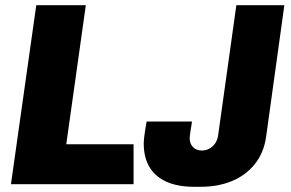

<svg xmlns="http://www.w3.org/2000/svg" viewBox="-20 -706 1117 736"><path d="M22 0 119 -686H309L234 -153H492V0ZM723 10Q663 10 620 -8.5Q577 -27 554 -64Q531 -101 531 -156Q531 -165 533 -182.5Q535 -200 542 -240H716Q712 -217 709.5 -199Q707 -181 707 -177Q707 -155 720 -142Q733 -129 754 -129Q777 -129 794.5 -144.5Q812 -160 816 -186L886 -686H1070L1000 -181Q991 -119 956 -76Q921 -33 868 -11.5Q815 10 750 10Z"/></svg>

Font: Chivo Medium ExtraBold
Style: Italic
Weight: 800
Italic angle: -8.05°
Version: Version 2.002